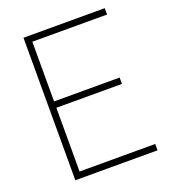

<svg xmlns="http://www.w3.org/2000/svg" viewBox="-135 -839 829 937"><g transform="rotate(-20 279.0 -370.0)"><path d="M95 0V-740H517V-707H129V-33H522V0ZM120 -364V-397H469.5V-364Z"/></g></svg>

Font: Encode Sans SC Thin
Style: Regular
Weight: 250
Designer: Multiple Designers
Foundry: Impallari Type
Version: Version 3.002